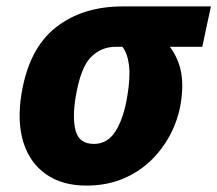

<svg xmlns="http://www.w3.org/2000/svg" viewBox="-20 -569 678 599"><path d="M249 10Q174 10 123.5 -25.5Q73 -61 53 -125Q33 -189 47 -276Q70 -417 153.5 -483Q237 -549 363 -549H638L611 -423H510Q536 -388 544.5 -346Q553 -304 544 -247Q536 -198 513 -152.5Q490 -107 452.5 -70Q415 -33 364 -11.5Q313 10 249 10ZM273 -120Q316 -120 341 -160.5Q366 -201 377 -268Q387 -328 382.5 -365Q378 -402 362 -423H341Q295 -423 263 -390Q231 -357 216 -266Q205 -199 216.5 -159.5Q228 -120 273 -120Z"/></svg>

Font: Noto Sans ExtraBold
Style: Italic
Weight: 800
Italic angle: -12°
Designer: Monotype Design Team
Foundry: Monotype Imaging Inc.
Version: Version 2.013; ttfautohint (v1.8.4.7-5d5b)